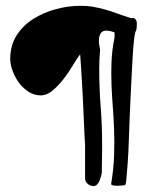

<svg xmlns="http://www.w3.org/2000/svg" viewBox="-20 -629 521 649"><path d="M355.5 -5.9Q364.3 -58.6 365.7 -104Q367.2 -149.4 365.7 -189.9Q364.3 -230.5 361.3 -267.6Q358.4 -304.7 356.9 -342.3Q355.5 -379.9 356.9 -419.4Q358.4 -459 367.2 -502.9V-519.5Q330.1 -533.2 319.8 -515.6Q309.6 -498 318.4 -460.9Q315.4 -428.7 315.4 -398.4Q315.4 -332 320.3 -268.1Q325.2 -204.1 325.2 -137.7Q325.2 -132.8 325.2 -120.1Q325.2 -107.4 324.7 -92.8Q324.2 -78.1 324.2 -65.9Q324.2 -53.7 324.2 -47.9Q324.2 -43.9 322.3 -36.1Q320.3 -28.3 317.4 -20.5Q314.5 -12.7 309.1 -6.3Q303.7 0 295.9 0Q286.1 0 277.3 -6.8Q268.6 -13.7 267.6 -24.4Q267.6 -30.3 267.6 -46.9Q267.6 -63.5 267.6 -81.5Q267.6 -99.6 267.6 -115.2Q267.6 -130.9 267.6 -137.7Q266.6 -149.4 265.6 -173.3Q264.6 -197.3 263.2 -228Q261.7 -258.8 260.3 -292Q258.8 -325.2 256.8 -355.5Q254.9 -385.7 253.4 -410.2Q252 -434.6 251 -445.3Q241.2 -433.6 227.5 -410.2Q213.9 -386.7 196.3 -363.8Q178.7 -340.8 158.7 -323.7Q138.7 -306.6 117.2 -306.6Q95.7 -306.6 76.7 -318.8Q57.6 -331.1 43.9 -349.6Q30.3 -368.2 22.5 -389.6Q14.6 -411.1 14.6 -429.7Q14.6 -475.6 36.1 -509.3Q57.6 -543 92.3 -564.9Q127 -586.9 168.9 -598.1Q210.9 -609.4 252 -609.4Q276.4 -609.4 294.9 -606Q313.5 -602.5 332 -597.7Q350.6 -592.8 371.6 -585Q392.6 -577.1 423.8 -567.4Q430.7 -569.3 434.6 -566.9Q438.5 -564.5 440.4 -560.5Q442.4 -556.6 442.4 -551.8Q442.4 -546.9 442.4 -543.9Q442.4 -541 441.9 -535.2Q441.4 -529.3 440.4 -527.3Q435.5 -518.6 432.6 -490.7Q429.7 -462.9 427.7 -424.8Q425.8 -386.7 423.3 -340.3Q420.9 -293.9 418.9 -246.6Q417 -199.2 415.5 -155.3Q414.1 -111.3 411.6 -77.6Q409.2 -43.9 407.2 -23.4Q405.3 -2.9 401.4 -2.9Q397.5 -2.9 390.6 -2Q383.8 -1 377 -1Q370.1 -1 364.3 -2Q358.4 -2.9 355.5 -5.9Z"/></svg>

Font: Cedarville Cursive
Style: Regular
Weight: 400
Designer: Kimberly Geswein
Foundry: Kimberly Geswein
Version: Version 1.001 2010